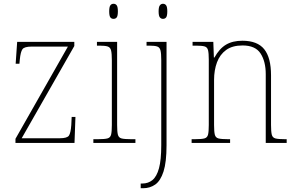

<svg xmlns="http://www.w3.org/2000/svg" viewBox="-20 -758 1566 1018"><path d="M62 0V-22L340 -511H148Q109 -511 99 -497Q89 -483 85 -442L83 -420H63L71 -536H374V-514L95 -25H297Q336 -25 345.5 -39Q355 -53 358 -95L360 -138H380L375 0Z M582 -658Q571 -658 565 -666Q559 -674 559 -698Q559 -721 565 -729.5Q571 -738 582 -738Q593 -738 599 -729.5Q605 -721 605 -698Q605 -674 599 -666Q593 -658 582 -658ZM475 0V-20H500Q534 -20 549.5 -24Q565 -28 569 -44Q573 -60 573 -95V-438Q573 -474 569 -490.5Q565 -507 551 -511.5Q537 -516 508 -516H494V-536H601V-95Q601 -60 605 -44Q609 -28 624.5 -24Q640 -20 674 -20H698V0Z M844 -658Q834 -658 827.5 -666Q821 -674 821 -698Q821 -721 827.5 -729.5Q834 -738 844 -738Q855 -738 861 -729.5Q867 -721 867 -698Q867 -674 861 -666Q855 -658 844 -658ZM726 240V215H735Q766 215 788.5 196.5Q811 178 823 134Q835 90 835 12V-439Q835 -474 831 -490.5Q827 -507 813.5 -511.5Q800 -516 772 -516H757V-536H863V12Q863 102 847 151.5Q831 201 803 220.5Q775 240 739 240Z M996 0V-20H1014Q1048 -20 1063.5 -24Q1079 -28 1083 -44Q1087 -60 1087 -95V-442Q1087 -476 1083 -492Q1079 -508 1064.5 -512Q1050 -516 1020 -516H1001V-536H1111L1114 -453H1117Q1143 -500 1178 -521Q1213 -542 1265 -542Q1345 -542 1381 -497Q1417 -452 1417 -359V-95Q1417 -60 1421 -44Q1425 -28 1440.5 -24Q1456 -20 1489 -20H1500V0H1389V-365Q1389 -432 1361.5 -474.5Q1334 -517 1266 -517Q1212 -517 1179 -493Q1146 -469 1130.5 -427.5Q1115 -386 1115 -334V-95Q1115 -60 1119 -44Q1123 -28 1138.5 -24Q1154 -20 1188 -20H1200V0Z"/></svg>

Font: Noto Serif Lao SemiCondensed Thin
Style: Regular
Weight: 100
Width: 4
Designer: Monotype Design Team
Foundry: Monotype Imaging Inc.
Version: Version 2.003; ttfautohint (v1.8.4.7-5d5b)